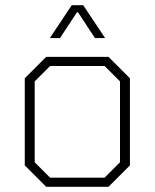

<svg xmlns="http://www.w3.org/2000/svg" viewBox="-20 -716 593 736"><path d="M75 -82V-416L157 -498H396L478 -416V-82L396 0H157ZM381 -35 440 -94V-404L381 -463H172L113 -404V-94L172 -35ZM255 -696H299L383 -570H344L279 -669H275L210 -570H171Z"/></svg>

Font: Chakra Petch ExtraLight
Style: Regular
Weight: 275
Designer: Katatrad Aksorn Co.,Ltd.
Foundry: Cadson Demak Co.,Ltd.
Version: Version 1.000; ttfautohint (v1.6)